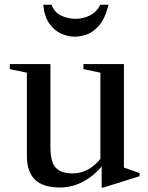

<svg xmlns="http://www.w3.org/2000/svg" viewBox="-20 -802 640 832"><path d="M240.5 10.5Q165.5 10.5 131 -24.2Q96.5 -59 96.5 -125V-487L22.5 -502.5V-524.5H198.5V-165Q198.5 -99.5 221.8 -75Q245 -50.5 295.5 -50.5Q330 -50.5 363 -68.5Q396 -86.5 424 -125V-85Q386 -38.5 338.5 -14Q291 10.5 240.5 10.5ZM420.5 10.5V-88L415 -90V-487L341.5 -502.5V-524.5H517V-76L585 -52V-38.5L429 10.5ZM304 -643Q275 -643 245.5 -656Q216 -669 194.2 -699.2Q172.5 -729.5 167.5 -781.5H203.5Q215 -749 244.2 -734.8Q273.5 -720.5 308 -720.5Q340.5 -720.5 369.2 -734.8Q398 -749 415 -781.5H450.5Q434.5 -719.5 408 -690Q381.5 -660.5 353.5 -651.8Q325.5 -643 304 -643Z"/></svg>

Font: Libre Caslon Text
Style: Regular
Weight: 400
Designer: Pablo Impallari, Rodrigo Fuenzalida, Katja Schimmel
Foundry: Pablo Impallari, Rodrigo Fuenzalida
Version: Version 2.000